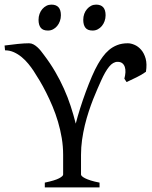

<svg xmlns="http://www.w3.org/2000/svg" viewBox="-20 -819 664 839"><path d="M617.7 -505.4Q597.7 -491.2 577.1 -481.4Q556.6 -471.7 533.2 -460.4L523.4 -475.1Q527.3 -489.7 528.1 -502.9Q528.8 -516.1 525.4 -526.4Q522 -536.6 514.4 -542.7Q506.8 -548.8 493.7 -548.8Q474.1 -548.8 456.8 -527.6Q439.5 -506.3 421.9 -466.8Q415.5 -452.1 406.2 -431.4Q397 -410.6 387.2 -385.7Q377.4 -360.8 367.9 -332Q358.4 -303.2 350.8 -272Q343.3 -240.7 338.6 -208Q334 -175.3 334 -142.1V-56.2Q334 -53.2 338.1 -49.1Q342.3 -44.9 351.8 -40Q361.3 -35.2 376.7 -30.3Q392.1 -25.4 415 -21V0H175.8V-21Q220.2 -30.3 238 -39.8Q255.9 -49.3 255.9 -56.2V-142.1Q255.9 -179.7 249.8 -216.1Q243.7 -252.4 233.4 -287.1Q223.1 -321.8 209.7 -353.8Q196.3 -385.7 182.1 -413.8Q168 -441.9 153.6 -466.1Q139.2 -490.2 127 -508.8Q117.2 -523.9 104 -540Q90.8 -556.2 75 -569.3Q59.1 -582.5 40.8 -590.8Q22.5 -599.1 2 -599.1L0 -620.1Q28.8 -624 57.6 -627Q86.4 -629.9 106.9 -629.9Q117.2 -629.9 126.2 -625Q135.3 -620.1 143.3 -612.8Q151.4 -605.5 158.7 -596.4Q166 -587.4 171.9 -579.1Q199.7 -542.5 221.2 -505.6Q242.7 -468.8 259.5 -431.2Q276.4 -393.6 288.8 -355.5Q301.3 -317.4 311 -278.8Q318.8 -309.6 330.3 -345.9Q341.8 -382.3 355 -418Q368.2 -453.6 381.8 -485.4Q395.5 -517.1 408.2 -539.1Q417.5 -555.2 429.2 -571.3Q440.9 -587.4 456.3 -600.6Q471.7 -613.8 491.9 -621.8Q512.2 -629.9 538.6 -629.9Q552.2 -629.9 568.1 -623Q584 -616.2 596.9 -601.3Q609.9 -586.4 616.5 -562.7Q623 -539.1 617.7 -505.4ZM441.4 -752.4Q441.4 -738.8 437 -726.6Q432.6 -714.4 425 -705.3Q417.5 -696.3 407.2 -690.9Q397 -685.5 384.8 -685.5Q362.8 -685.5 353.3 -697.8Q343.8 -710 343.8 -732.4Q343.8 -746.1 348.1 -758.3Q352.5 -770.5 360.4 -779.5Q368.2 -788.6 378.2 -793.7Q388.2 -798.8 399.9 -798.8Q441.4 -798.8 441.4 -752.4ZM246.1 -752.4Q246.1 -738.8 241.7 -726.6Q237.3 -714.4 229.7 -705.3Q222.2 -696.3 211.9 -690.9Q201.7 -685.5 189.5 -685.5Q167.5 -685.5 158 -697.8Q148.4 -710 148.4 -732.4Q148.4 -746.1 152.8 -758.3Q157.2 -770.5 165 -779.5Q172.9 -788.6 182.9 -793.7Q192.9 -798.8 204.6 -798.8Q246.1 -798.8 246.1 -752.4Z"/></svg>

Font: Gentium
Style: Regular
Weight: 400
Designer: J. Victor Gaultney
Version: Version 1.03; 2011; OFL 1.1 release